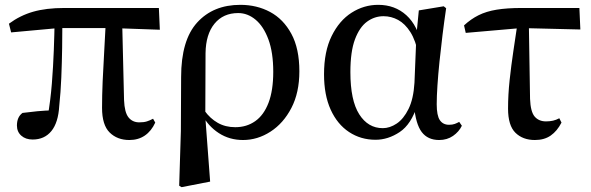

<svg xmlns="http://www.w3.org/2000/svg" viewBox="-20 -563 2444 794"><path d="M115 14Q86 14 68 -2Q50 -18 50 -44Q50 -61 55.5 -74Q61 -87 73 -96Q103 -100 134.5 -103Q166 -106 202 -107L177 -79Q189 -148 194.5 -218Q200 -288 202.5 -355Q205 -422 206 -482H238Q238 -426 237 -364.5Q236 -303 233.5 -242Q231 -181 225 -125Q221 -56 192.5 -21Q164 14 115 14ZM26 -429 17 -465Q63 -499 117 -514.5Q171 -530 246 -530H637L641 -440L444 -447H223ZM515 16Q465 16 433.5 -15Q402 -46 402 -117Q402 -167 404.5 -226.5Q407 -286 411 -351.5Q415 -417 418 -482H485L493 -149Q495 -98 511.5 -77.5Q528 -57 556 -57Q575 -57 587.5 -61Q600 -65 613 -72L622 -56Q606 -21 579 -2.5Q552 16 515 16Z M721 205 728 -21 729 -244Q729 -397 795.5 -470Q862 -543 974 -543Q1042 -543 1097 -513.5Q1152 -484 1185 -423Q1218 -362 1218 -268Q1218 -180 1185 -116.5Q1152 -53 1098.5 -18.5Q1045 16 985 16Q929 16 885 -12.5Q841 -41 815 -90H811L826 -105Q849 -73 880.5 -55Q912 -37 953 -37Q1000 -37 1035.5 -62Q1071 -87 1090.5 -138Q1110 -189 1110 -266Q1110 -346 1090 -400Q1070 -454 1037 -481.5Q1004 -509 965 -509Q903 -509 867 -465Q831 -421 830 -343L829 -90V-79L849 188L731 211Z M1533 15Q1472 15 1423.5 -17Q1375 -49 1347.5 -109.5Q1320 -170 1320 -256Q1320 -350 1351.5 -414Q1383 -478 1434 -510.5Q1485 -543 1544 -543Q1613 -543 1660.5 -500Q1708 -457 1725 -372H1732L1711 -336Q1699 -396 1677 -430.5Q1655 -465 1626.5 -480.5Q1598 -496 1566 -496Q1529 -496 1498 -473.5Q1467 -451 1448 -400.5Q1429 -350 1429 -265Q1429 -148 1465.5 -90.5Q1502 -33 1563 -33Q1592 -33 1620.5 -52Q1649 -71 1669.5 -112.5Q1690 -154 1694 -221L1702 -417L1712 -520L1815 -537L1825 -529Q1817 -475 1810 -418.5Q1803 -362 1797.5 -308.5Q1792 -255 1789 -209.5Q1786 -164 1786 -132Q1786 -85 1799 -66Q1812 -47 1837 -47Q1851 -47 1860.5 -50.5Q1870 -54 1879 -59L1890 -43Q1878 -18 1853.5 -1Q1829 16 1796 16Q1749 16 1724 -17Q1699 -50 1692 -127L1706 -129Q1681 -49 1633 -17Q1585 15 1533 15Z M1906 -427 1899 -458Q1927 -484 1959 -500Q1991 -516 2034 -523Q2077 -530 2136 -530H2376L2380 -441L2136 -447ZM2192 16Q2142 16 2111.5 -14Q2081 -44 2081 -114Q2081 -171 2087.5 -231.5Q2094 -292 2103 -352Q2112 -412 2120 -466H2167L2172 -154Q2174 -101 2191 -81Q2208 -61 2238 -61Q2254 -61 2267 -64Q2280 -67 2293 -74L2302 -56Q2284 -21 2257.5 -2.5Q2231 16 2192 16Z"/></svg>

Font: Noto Serif TC SemiBold
Style: Regular
Weight: 600
Version: Version 2.002-H1;hotconv 1.1.0;makeotfexe 2.6.0